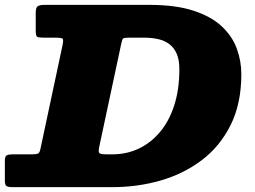

<svg xmlns="http://www.w3.org/2000/svg" viewBox="-70 -770 1048 790"><path d="M-50 -26.5Q-50 -8.5 -43 -4.2Q-36 0 -19 0H393Q495.5 0 590.5 -27.2Q685.5 -54.5 760.5 -111.2Q835.5 -168 879.2 -256Q923 -344 923 -465Q923 -518.5 904.5 -569.5Q886 -620.5 842.8 -661.2Q799.5 -702 726.2 -726Q653 -750 543 -750H114Q93.5 -750 85.2 -744.5Q77 -739 77 -717V-644Q77 -622.5 82.8 -618.8Q88.5 -615 110 -615H156Q184 -615 188 -610.5Q192 -606 187 -582.5L96.5 -158Q93.5 -142.5 87.5 -138.8Q81.5 -135 62 -135H-16Q-33.5 -135 -41.8 -131.2Q-50 -127.5 -50 -108.5ZM367 -135Q345 -135 339.5 -139.8Q334 -144.5 337.5 -162L429.5 -593Q433 -609 437.2 -612Q441.5 -615 461 -615H523Q554.5 -615 581 -609Q607.5 -603 627 -588.2Q646.5 -573.5 657.2 -548.5Q668 -523.5 668 -485Q668 -402 647 -336.8Q626 -271.5 588.2 -226.8Q550.5 -182 500.8 -158.5Q451 -135 393 -135Z"/></svg>

Font: Besley Black
Style: Italic
Weight: 900
Italic angle: -13°
Designer: Owen Earl
Foundry: indestructible type*
Version: Version 2.001